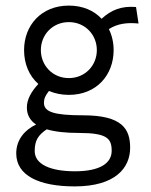

<svg xmlns="http://www.w3.org/2000/svg" viewBox="-20 -494 540 686"><path d="M226 -155C325 -155 386 -226 386 -315C386 -342 380 -368 369 -390C400 -410 435 -414 475 -410L466 -469C414 -473 378 -459 343 -427C316 -456 276 -474 226 -474C127 -474 66 -403 66 -315C66 -266 84 -223 117 -194C92 -167 76 -139 76 -110C76 -83 88 -63 109 -49C70 -31 38 4 38 54C38 133 119 172 247 172C393 172 445 105 445 34C445 -33 417 -82 277 -82C170 -82 137 -95 137 -127C137 -141 142 -153 155 -169C176 -160 200 -155 226 -155ZM226 -215C168 -215 126 -260 126 -315C126 -370 168 -415 226 -415C284 -415 326 -370 326 -315C326 -260 284 -215 226 -215ZM104 46C104 8 116 -11 147 -32C177 -23 216 -19 262 -19C363 -19 379 1 379 45C379 88 339 118 248 118C158 118 104 92 104 46Z"/></svg>

Font: Inconsolata
Style: Regular
Weight: 400
Monospace: yes
Designer: Raph Levien, Cyreal, Brenton Simpson
Foundry: Raph Levien, Cyreal, Google
Version: Version 3.100